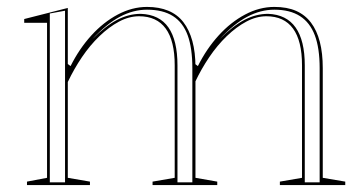

<svg xmlns="http://www.w3.org/2000/svg" viewBox="-20 -535 1052 555"><path d="M58 0V-10L116 -21V-469H50V-480L176 -512V-350L184 -344Q209 -394 244 -432.5Q279 -471 320.5 -493Q362 -515 405 -515Q440 -515 466.5 -504Q493 -493 510 -471Q527 -449 536 -416.5Q545 -384 545 -341V-21L608 -10V0H421V-10L485 -21V-346Q485 -417 459 -452.5Q433 -488 382 -488Q353 -488 324 -472.5Q295 -457 267.5 -430.5Q240 -404 217 -370Q194 -336 176 -298V-21L240 -10V0ZM789 0V-10L853 -21V-346Q853 -417 827 -452.5Q801 -488 750 -488Q721 -488 692 -472.5Q663 -457 635.5 -430.5Q608 -404 585 -370Q562 -336 544 -298V-350L552 -344Q577 -394 612 -432.5Q647 -471 688.5 -493Q730 -515 773 -515Q810 -515 836 -503.5Q862 -492 879 -469.5Q896 -447 904.5 -414Q913 -381 913 -338V-21L978 -10V0ZM124 -8H168V-504L124 -496ZM493 -8H536V-338Q536 -396 522.5 -433Q509 -470 480 -488.5Q451 -507 405 -507Q365 -507 326.5 -486.5Q288 -466 247 -422Q285 -460 318.5 -477.5Q352 -495 387 -495Q441 -493 467 -455.5Q493 -418 493 -346ZM861 -8H904V-338Q904 -396 890 -433Q876 -470 847 -488.5Q818 -507 773 -507Q733 -507 694.5 -486.5Q656 -466 615 -422Q653 -460 686.5 -477.5Q720 -495 755 -495Q808 -493 834.5 -455.5Q861 -418 861 -346Z"/></svg>

Font: Kalnia Glaze Thin Light
Style: Regular
Weight: 300
Version: Version 1.110